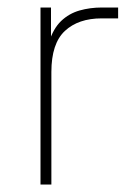

<svg xmlns="http://www.w3.org/2000/svg" viewBox="-20 -492 358 512"><path d="M88 0V-472H116V-376L110 -378Q122 -416 143 -436Q164 -456 192 -464Q220 -472 252 -472H295V-443H251Q189 -443 153 -409.5Q117 -376 117 -300V0Z"/></svg>

Font: SUSE Thin
Style: Regular
Weight: 250
Designer: Rene Bieder
Foundry: SUSE
Version: Version 1.000